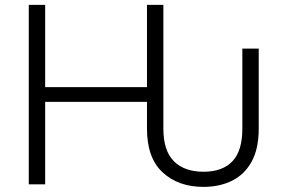

<svg xmlns="http://www.w3.org/2000/svg" viewBox="-20 -747 1152 778"><path d="M804.3 10.3Q702.8 10.3 639.2 -48.3Q575.6 -106.9 575.6 -225.5V-334.2H163V0H96.6V-727.3H163V-393.8H575.6V-727.3H642V-225.5Q642 -136 684.7 -93.6Q727.3 -51.1 804.3 -51.1Q881.7 -51.1 921.9 -93.6Q962 -136 962 -225.5V-550.1H1028.4V-225.5Q1028.4 -144.5 999.8 -92.3Q971.2 -40.1 920.6 -14.9Q870 10.3 804.3 10.3Z"/></svg>

Font: Inter Zeller Light
Style: Regular
Weight: 300
Designer: Rasmus Andersson; Joe Bland
Foundry: zeller
Version: Version 3.015;git-dec3a8cb1